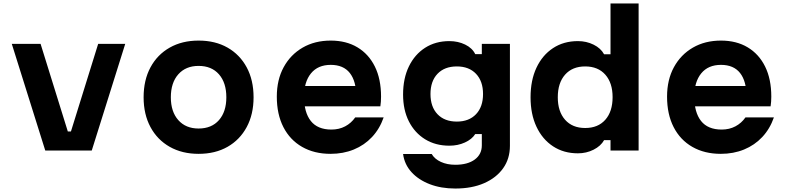

<svg xmlns="http://www.w3.org/2000/svg" viewBox="-20 -868 4540 1107"><path d="M48 -615H214L371 -110H389L546 -615H702L509 0H241Z M1125 19Q1030 19 958.5 -21.5Q887 -62 847.5 -135.5Q808 -209 808 -307Q808 -406 847.5 -479.5Q887 -553 958.5 -593.5Q1030 -634 1125 -634Q1221 -634 1292 -593.5Q1363 -553 1402.5 -479.5Q1442 -406 1442 -307Q1442 -209 1402.5 -135.5Q1363 -62 1292 -21.5Q1221 19 1125 19ZM1125 -127Q1200 -127 1242.5 -175.5Q1285 -224 1285 -307Q1285 -391 1242.5 -439.5Q1200 -488 1125 -488Q1051 -488 1008 -439.5Q965 -391 965 -307Q965 -224 1008 -175.5Q1051 -127 1125 -127Z M1707 -372H2084L2034 -311Q2034 -400 1997 -447Q1960 -494 1887 -494Q1813 -494 1773 -445Q1733 -396 1733 -311Q1733 -220 1772 -170.5Q1811 -121 1891 -121Q1935 -121 1970 -139.5Q2005 -158 2028 -191H2192Q2169 -125 2125 -78Q2081 -31 2020 -6Q1959 19 1886 19Q1792 19 1722 -21Q1652 -61 1614 -135Q1576 -209 1576 -311Q1576 -408 1615.5 -480.5Q1655 -553 1725 -593.5Q1795 -634 1887 -634Q1976 -634 2041 -595Q2106 -556 2141.5 -484Q2177 -412 2177 -311Q2177 -297 2176 -282Q2175 -267 2173 -255H1707Z M2920 -27Q2920 47 2881 102Q2842 157 2771.5 188Q2701 219 2605 219Q2523 219 2458 194Q2393 169 2352.5 124.5Q2312 80 2304 20H2469Q2486 49 2522 65.5Q2558 82 2605 82Q2676 82 2717 52Q2758 22 2758 -30V-95H2720Q2701 -65 2660.5 -46.5Q2620 -28 2571 -28Q2491 -28 2431 -65Q2371 -102 2337.5 -168Q2304 -234 2304 -323Q2304 -416 2337.5 -485Q2371 -554 2431 -592.5Q2491 -631 2571 -631Q2621 -631 2662 -611Q2703 -591 2720 -556H2758V-615H2920ZM2462 -326Q2462 -252 2502.5 -209.5Q2543 -167 2614 -167Q2684 -167 2724.5 -209.5Q2765 -252 2765 -326Q2765 -400 2724.5 -442.5Q2684 -485 2614 -485Q2543 -485 2502.5 -442.5Q2462 -400 2462 -326Z M3312 16Q3230 16 3168.5 -24.5Q3107 -65 3073 -137.5Q3039 -210 3039 -307Q3039 -405 3073 -477.5Q3107 -550 3168.5 -590.5Q3230 -631 3312 -631Q3361 -631 3402.5 -610.5Q3444 -590 3463 -555H3500V-848H3662V0H3500V-60H3463Q3444 -26 3402.5 -5Q3361 16 3312 16ZM3354 -130Q3428 -130 3470 -177.5Q3512 -225 3512 -308Q3512 -390 3470 -437.5Q3428 -485 3354 -485Q3280 -485 3238 -437.5Q3196 -390 3196 -307Q3196 -225 3238 -177.5Q3280 -130 3354 -130Z M3957 -372H4334L4284 -311Q4284 -400 4247 -447Q4210 -494 4137 -494Q4063 -494 4023 -445Q3983 -396 3983 -311Q3983 -220 4022 -170.5Q4061 -121 4141 -121Q4185 -121 4220 -139.5Q4255 -158 4278 -191H4442Q4419 -125 4375 -78Q4331 -31 4270 -6Q4209 19 4136 19Q4042 19 3972 -21Q3902 -61 3864 -135Q3826 -209 3826 -311Q3826 -408 3865.5 -480.5Q3905 -553 3975 -593.5Q4045 -634 4137 -634Q4226 -634 4291 -595Q4356 -556 4391.5 -484Q4427 -412 4427 -311Q4427 -297 4426 -282Q4425 -267 4423 -255H3957Z"/></svg>

Font: Martian Mono SemiExpanded SemiExpanded
Style: Bold
Weight: 700
Width: 6
Monospace: yes
Version: Version 1.000